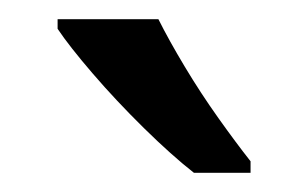

<svg xmlns="http://www.w3.org/2000/svg" viewBox="-20 -786 321 200"><path d="M145 -766Q156 -744 172.5 -716.5Q189 -689 207.5 -663Q226 -637 241 -618V-606H182Q159 -624 130 -652.5Q101 -681 76.5 -709.5Q52 -738 40 -756V-766Z"/></svg>

Font: Noto Sans Nabataean
Style: Regular
Weight: 400
Designer: Monotype Design Team
Foundry: Monotype Imaging Inc.
Version: Version 2.001; ttfautohint (v1.8.4.7-5d5b)